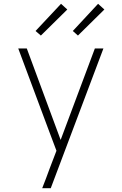

<svg xmlns="http://www.w3.org/2000/svg" viewBox="-20 -990 640 1010"><path d="M247 0H202Q212 -26 222 -51.5Q232 -77 241 -103L277 -197L236 -306L76 -735H121L299 -254L479 -735H524ZM390 -803 363 -827 496 -970 529 -940ZM195 -803 167 -827 301 -970 334 -940Z"/></svg>

Font: Iosevka Aile Extralight
Style: Regular
Weight: 200
Designer: Belleve Invis
Foundry: Belleve Invis
Version: Version 31.1.0; ttfautohint (v1.8.4)